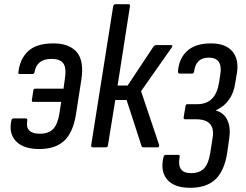

<svg xmlns="http://www.w3.org/2000/svg" viewBox="-20 -703 1174 916"><path d="M235 -496Q310 -496 346 -454.5Q382 -413 368 -322L342 -155Q328 -70 286 -31Q244 8 167 8Q92 8 56.5 -29Q21 -66 34 -127Q35 -138 45 -138H103Q112 -138 110 -127Q99 -65 170 -65Q212 -65 233.5 -87.5Q255 -110 263 -159L272 -217H138Q131 -217 132 -226L139 -271Q140 -280 148 -280H283L289 -323Q298 -378 282.5 -400Q267 -422 226 -422Q190 -422 170 -406Q150 -390 145 -360Q143 -350 135 -350H74Q65 -350 68 -360Q75 -422 114.5 -459Q154 -496 235 -496Z M796 -488Q801 -488 802 -484.5Q803 -481 799 -476L653 -268L739 -12Q741 0 731 0H664Q657 0 655 -7L584 -226H530L495 -10Q494 0 485 0H423Q414 0 415 -10L520 -673Q522 -683 531 -683H593Q602 -683 600 -673L541 -295H589L713 -482Q719 -488 725 -488Z M887 193Q811 193 777.5 153.5Q744 114 760 46Q763 36 770 36H831Q839 36 837 45Q822 123 891 123Q932 123 953.5 100.5Q975 78 983 27L994 -43Q1010 -134 915 -134H863Q855 -134 856 -143L865 -196Q866 -206 874 -206H921Q1009 -206 1025 -309L1031 -347Q1044 -428 976 -428Q914 -428 906 -362Q904 -352 898 -352H837Q829 -352 829 -363Q834 -425 873.5 -460.5Q913 -496 987 -496Q1056 -496 1088.5 -458Q1121 -420 1110 -352L1102 -306Q1096 -261 1072.5 -227.5Q1049 -194 1010 -177V-176Q1049 -164 1065 -129.5Q1081 -95 1074 -45L1064 25Q1051 111 1008.5 152Q966 193 887 193Z"/></svg>

Font: Sofia Sans Condensed Medium
Style: Italic
Weight: 500
Italic angle: -9°
Designer: Botio Nikoltchev, Ani Petrova
Foundry: lettersoup
Version: Version 4.101; ttfautohint (v1.8.4.7-5d5b)